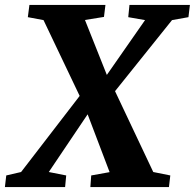

<svg xmlns="http://www.w3.org/2000/svg" viewBox="-52 -763 794 783"><path d="M-32 0 -26.5 -47.5 34 -61.5 273 -372 382 -455 539.5 -681 471 -693 476 -743H722.5L716.5 -693L649.5 -681L415 -388.5L305.5 -297L147 -61.5L218 -47.5L213.5 0ZM316.5 0 320 -47.5 395 -61 305.5 -296.5 273.5 -370.5 125.5 -681 61.5 -693 68 -743H378L372 -694L294.5 -681.5L384.5 -455.5L417.5 -390.5L573 -61.5L642.5 -47.5L637 0Z"/></svg>

Font: Merriweather 24pt ExtraBold
Style: Italic
Weight: 800
Italic angle: -7.8°
Version: Version 2.101